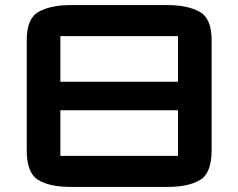

<svg xmlns="http://www.w3.org/2000/svg" viewBox="-20 -727 936 754"><path d="M256 7Q175.5 7 130.2 -20.2Q85 -47.5 85 -136V-570Q85 -655.5 132.8 -681.2Q180.5 -707 256 -707H639Q715 -707 763 -681.2Q811 -655.5 811 -570V-136Q811 -47 765.2 -20Q719.5 7 639 7ZM217 -406H679V-585Q679 -585 679 -585Q679 -585 679 -585H217Q217 -585 217 -585Q217 -585 217 -585ZM217 -115H679Q679 -115 679 -115Q679 -115 679 -115V-294H217V-115Q217 -115 217 -115Q217 -115 217 -115Z"/></svg>

Font: Science Gothic
Style: Regular
Weight: 400
Designer: Thomas Phinney, Vassil Kateliev, Brandon Buerkle
Foundry: Font Detective LLC
Version: Version 1.018